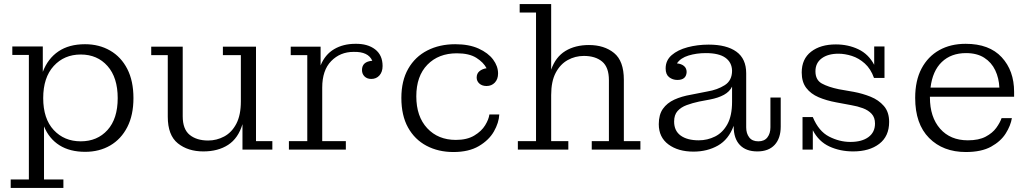

<svg xmlns="http://www.w3.org/2000/svg" viewBox="-20 -741 5103 951"><path d="M33 190V148H123V-469H41V-511H192V-385Q217 -451 269.5 -486.5Q322 -522 401 -522Q471 -522 525.5 -490.5Q580 -459 610.5 -399.5Q641 -340 641 -255Q641 -171 610.5 -111.5Q580 -52 526 -20.5Q472 11 402 11Q326 11 274.5 -21.5Q223 -54 198 -115V148H294V190ZM380 -41Q462 -41 512.5 -97Q563 -153 563 -255Q563 -357 512.5 -414Q462 -471 380 -471Q298 -471 246 -414Q194 -357 194 -255Q194 -153 246 -97Q298 -41 380 -41Z M987 9Q911 9 861 -31Q811 -71 811 -163V-468H729V-510H885V-165Q885 -101 919.5 -73Q954 -45 1011 -45Q1053 -45 1090.5 -65Q1128 -85 1150.5 -128Q1173 -171 1173 -239V-468H1084V-510H1248V-42H1329V0H1181V-126Q1160 -56 1110 -23.5Q1060 9 987 9Z M1411 0V-42H1502V-468H1420V-510H1568V-417Q1590 -471 1635 -497.5Q1680 -524 1740 -524Q1801 -525 1838 -496.5Q1875 -468 1875 -414Q1875 -385 1859.5 -367.5Q1844 -350 1819 -350Q1798 -350 1785.5 -362.5Q1773 -375 1773 -394Q1773 -436 1824 -440Q1804 -486 1731 -484Q1665 -484 1620.5 -438.5Q1576 -393 1576 -307V-42H1693V0Z M2226 12Q2151 12 2092.5 -19Q2034 -50 2001 -109.5Q1968 -169 1968 -256Q1968 -341 2002 -400.5Q2036 -460 2096.5 -491Q2157 -522 2235 -522Q2303 -522 2350.5 -500.5Q2398 -479 2422.5 -446Q2447 -413 2447 -377Q2447 -349 2431 -332Q2415 -315 2390 -315Q2368 -315 2354.5 -327Q2341 -339 2341 -357Q2341 -377 2355 -388.5Q2369 -400 2390 -403Q2375 -432 2339.5 -454.5Q2304 -477 2243 -477Q2152 -477 2097 -420.5Q2042 -364 2042 -264Q2042 -164 2096 -106Q2150 -48 2238 -48Q2293 -48 2329 -69.5Q2365 -91 2383 -120.5Q2401 -150 2404 -174H2453Q2451 -133 2426.5 -90Q2402 -47 2352 -17.5Q2302 12 2226 12Z M2545 0V-42H2635V-679H2554V-721H2710V-396Q2732 -459 2780.5 -488.5Q2829 -518 2897 -518Q2973 -518 3021.5 -478.5Q3070 -439 3070 -346V-42H3152V0H2911V-42H2996V-344Q2996 -408 2962.5 -436Q2929 -464 2872 -464Q2829 -464 2792 -443.5Q2755 -423 2732.5 -380.5Q2710 -338 2710 -270V-42H2795V0Z M3415 10Q3339 10 3291 -25.5Q3243 -61 3243 -126Q3243 -173 3263.5 -202Q3284 -231 3320 -247.5Q3356 -264 3403 -272L3484 -288Q3533 -296 3569.5 -319Q3606 -342 3606 -391Q3605 -432 3573 -455Q3541 -478 3476 -478Q3430 -478 3390.5 -466Q3351 -454 3333 -427Q3355 -425 3368 -414Q3381 -403 3381 -384Q3379 -345 3335 -345Q3312 -345 3294.5 -358.5Q3277 -372 3277 -402Q3277 -442 3307 -468Q3337 -494 3386 -507Q3435 -520 3490 -520Q3579 -520 3627.5 -485Q3676 -450 3676 -378V-110Q3676 -80 3691 -60.5Q3706 -41 3736 -41Q3766 -41 3781 -60.5Q3796 -80 3796 -110V-258H3847V-114Q3847 -56 3817 -23.5Q3787 9 3731 9Q3675 9 3644.5 -23Q3614 -55 3614 -115V-118Q3589 -50 3536 -20Q3483 10 3415 10ZM3319 -139Q3319 -93 3351.5 -69.5Q3384 -46 3441 -46Q3484 -46 3522 -65Q3560 -84 3583 -126Q3606 -168 3606 -237V-312Q3594 -287 3566 -271.5Q3538 -256 3496 -248L3443 -238Q3410 -231 3381.5 -220.5Q3353 -210 3336 -191Q3319 -172 3319 -139Z M3955 0V-161H4006Q4035 -91 4086.5 -64.5Q4138 -38 4192 -38Q4249 -38 4281.5 -62Q4314 -86 4314 -129Q4314 -159 4297.5 -177Q4281 -195 4254 -205Q4227 -215 4197 -220L4122 -234Q4073 -243 4034.5 -259.5Q3996 -276 3973.5 -305.5Q3951 -335 3951 -382Q3951 -449 3997.5 -485Q4044 -521 4120 -521Q4181 -521 4231.5 -497Q4282 -473 4310 -420V-511H4361V-355H4309Q4293 -400 4263.5 -426.5Q4234 -453 4199.5 -464Q4165 -475 4133 -475Q4081 -475 4050 -452Q4019 -429 4019 -388Q4019 -345 4050.5 -327.5Q4082 -310 4135 -299L4209 -286Q4252 -278 4292 -262Q4332 -246 4358 -216Q4384 -186 4384 -137Q4384 -66 4335 -28.5Q4286 9 4206 9Q4141 9 4088 -15.5Q4035 -40 4006 -96V0Z M4764 12Q4651 12 4582 -57.5Q4513 -127 4513 -256Q4513 -342 4544.5 -401.5Q4576 -461 4632 -492.5Q4688 -524 4763 -524Q4880 -524 4941.5 -457.5Q5003 -391 5003 -286V-262H4586V-259Q4586 -161 4636.5 -103.5Q4687 -46 4774 -46Q4828 -46 4862 -64Q4896 -82 4914.5 -107.5Q4933 -133 4941 -156H4992Q4986 -119 4961.5 -80Q4937 -41 4889 -14.5Q4841 12 4764 12ZM4930 -307Q4928 -354 4909.5 -393Q4891 -432 4855 -455Q4819 -478 4765 -478Q4691 -478 4645 -434Q4599 -390 4589 -307Z"/></svg>

Font: Montagu Slab 16pt Light
Style: Regular
Weight: 300
Designer: Florian Karsten
Foundry: Florian Karsten
Version: Version 1.000; ttfautohint (v1.8.3)